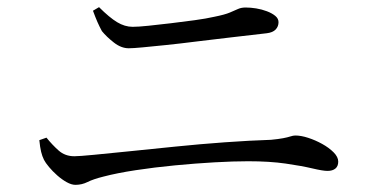

<svg xmlns="http://www.w3.org/2000/svg" viewBox="-20 -626 1040 537"><path d="M726 -533Q676 -527 626.5 -521.5Q577 -516 530 -510Q483 -504 444 -500Q405 -496 378.5 -493.5Q352 -491 340 -491Q319 -491 298.5 -507Q278 -523 265 -539Q258 -552 252.5 -564.5Q247 -577 240 -596L257 -606Q286 -577 307.5 -564Q329 -551 351 -551Q367 -551 395.5 -554Q424 -557 458 -561Q492 -565 524.5 -569.5Q557 -574 579 -579Q609 -585 623 -591Q637 -597 646 -601Q655 -605 667 -605Q681 -605 696.5 -602.5Q712 -600 726.5 -594.5Q741 -589 750 -581.5Q759 -574 759 -564Q759 -552 751 -543.5Q743 -535 726 -533ZM90 -234 110 -241Q126 -221 144 -205Q162 -189 188 -189Q201 -189 242.5 -193Q284 -197 343 -203Q402 -209 470.5 -216Q539 -223 608.5 -228Q678 -233 738 -235Q759 -237 772 -239.5Q785 -242 792.5 -244.5Q800 -247 806 -247Q822 -247 842 -240.5Q862 -234 881 -223.5Q900 -213 913 -200Q926 -187 926 -174Q926 -161 918 -154.5Q910 -148 896 -148Q883 -148 853.5 -155Q824 -162 779 -168.5Q734 -175 674 -175Q633 -175 580 -172Q527 -169 469.5 -163.5Q412 -158 359.5 -150Q307 -142 269 -132Q241 -125 225 -117Q209 -109 191 -109Q180 -109 166.5 -116.5Q153 -124 140 -135.5Q127 -147 117 -159Q107 -171 103 -179Q98 -189 95 -201.5Q92 -214 90 -234Z"/></svg>

Font: Early Summer Mincho
Style: Regular
Weight: 400
Designer: GuiWonder
Version: Version 1.002